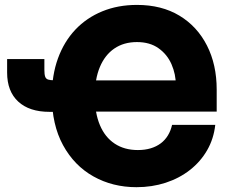

<svg xmlns="http://www.w3.org/2000/svg" viewBox="-20 -759 946 790"><path d="M541.5 11.2Q443.4 11.2 364.3 -33.2Q285.2 -77.6 239.3 -161.9Q193.4 -246.1 193.4 -364.3Q193.4 -449.7 218.5 -518.8Q243.7 -587.9 290 -637Q336.4 -686 400.9 -712.4Q465.3 -738.8 543.5 -738.8Q645 -738.8 718.3 -694.6Q791.5 -650.4 831.5 -571.8Q871.6 -493.2 871.6 -390.1V-299.8H303.2V-428.2H738.3L703.6 -408.2Q703.6 -453.6 685.8 -494.4Q668 -535.2 632.3 -560.5Q596.7 -585.9 543.5 -585.9Q489.3 -585.9 450.4 -559.3Q411.6 -532.7 390.9 -483.2Q370.1 -433.6 370.1 -363.8Q370.1 -293.9 391.1 -244.1Q412.1 -194.3 451.9 -168Q491.7 -141.6 547.4 -141.6Q576.2 -141.6 599.9 -148.7Q623.5 -155.8 641.4 -169.2Q659.2 -182.6 670.9 -201.9Q682.6 -221.2 688 -245.1H865.7Q859.4 -188 832.3 -140.9Q805.2 -93.8 761.5 -59.6Q717.8 -25.4 661.6 -7.1Q605.5 11.2 541.5 11.2ZM9.3 -516.1H162.6V-471.2Q162.6 -453.1 165.8 -443.8Q168.9 -434.6 178 -431.6Q187 -428.7 203.6 -428.7H245.1V-298.8H183.6Q100.6 -298.8 54.9 -341.1Q9.3 -383.3 9.3 -460.4Z"/></svg>

Font: Inter 28pt ExtraBold
Style: Regular
Weight: 800
Designer: Rasmus Andersson
Foundry: rsms
Version: Version 4.001;git-66647c0bb